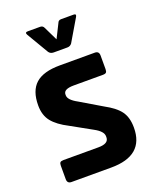

<svg xmlns="http://www.w3.org/2000/svg" viewBox="-133 -783 705 862"><g transform="rotate(-20 220.0 -351.5)"><path d="M182 -574Q167 -574 159 -585L97 -690Q90 -703 105 -703H164Q177 -703 182 -691L214 -625L247 -691Q251 -703 264 -703H324Q338 -703 331 -690L269 -585Q261 -574 247 -574ZM248 0H58Q38 0 38 -21V-85Q38 -96 42 -100.5Q46 -105 58 -105H225Q274 -105 274 -135V-140Q274 -164 233 -186L134 -241Q83 -267 59 -297Q35 -327 35 -374Q35 -444 72 -477Q109 -510 188 -510H355Q375 -510 375 -489V-424Q375 -413 371 -408.5Q367 -404 355 -404H216Q167 -404 167 -379V-374Q167 -352 210 -329L311 -269Q363 -241 384 -211.5Q405 -182 405 -134Q405 0 248 0Z"/></g></svg>

Font: Rajdhani
Style: Bold
Weight: 700
Designer: Satya Rajpurohit, Jyotish Sonowal
Foundry: Indian Type Foundry
Version: Version 1.201 February 1, 2022